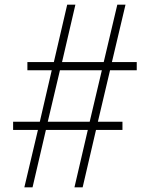

<svg xmlns="http://www.w3.org/2000/svg" viewBox="-20 -800 640 820"><path d="M333 0H298L355 -245H176L119 0H84L142 -245H36V-280H150L201 -500H97V-535H210L267 -780H302L245 -535H423L481 -780H516L458 -535H564V-500H450L398 -280H503V-245H390ZM363 -280 415 -500H236L184 -280Z"/></svg>

Font: Tanohe Sans ExtraLight
Style: Regular
Weight: 250
Designer: Village Type and Design LLC & Cristiano Sobral
Foundry: Cooper Hewitt Smithsonian Design Museum
Version: Version 1.00;September 29, 2021;FontCreator 13.0.0.2655 64-b